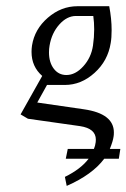

<svg xmlns="http://www.w3.org/2000/svg" viewBox="-20 -404 411 624"><path d="M46.9 -32.2 117.2 -157.2Q82.5 -187.5 82.5 -235.4Q82.5 -245.6 84 -255.9Q92.3 -309.1 135.5 -346.4Q178.7 -383.8 231.9 -383.8H335Q342.8 -342.8 342.8 -306.2Q342.8 -281.2 339.8 -264.2Q330.6 -206.1 287.1 -167Q243.7 -127.9 190.9 -127.9H132.8L101.1 -70.8L252.9 -48.8Q350.1 -34.7 350.1 26.4Q350.1 35.2 349.1 40Q347.2 54.7 336.9 80.1H371.1L366.2 111.8H318.8Q280.3 163.6 196.8 200.2L190.9 170.9Q242.7 145.5 268.1 111.8H193.8L200.2 80.1H285.2Q289.6 69.8 291 58.1Q291.5 55.2 291.5 49.8Q291.5 13.7 240.2 5.9L70.8 -18.1ZM139.2 -233.9Q139.2 -201.2 154.8 -180.7Q170.4 -160.2 195.8 -160.2Q225.1 -160.2 250.7 -188.5Q276.4 -216.8 282.2 -255.9Q286.1 -282.7 286.1 -308.6Q286.1 -331.1 283.2 -352.1H227.1Q197.3 -352.1 172.6 -324.2Q147.9 -296.4 141.1 -255.9Q139.2 -245.6 139.2 -233.9Z"/></svg>

Font: Gawaa
Style: Italic
Weight: 400
Designer: T. Christopher White
Version: Version 1.0